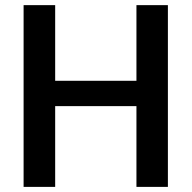

<svg xmlns="http://www.w3.org/2000/svg" viewBox="-20 -731 750 751"><path d="M636.7 0H513.7V-315.9H195.8V0H72.3V-710.9H195.8V-415H513.7V-710.9H636.7Z"/></svg>

Font: Roboto-o Medium
Style: Regular
Weight: 500
Designer: Google
Version: Version 2.134; 2016; ttfautohint (v1.6)